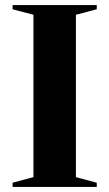

<svg xmlns="http://www.w3.org/2000/svg" viewBox="-20 -735 430 755"><path d="M360.5 -16.5V0H29.5V-16.5L111.5 -38.5V-677L29.5 -698.5V-715H360.5V-698.5L278.5 -677V-38.5Z"/></svg>

Font: Newsreader 72pt SemiBold
Style: Regular
Weight: 600
Designer: Hugues Gentile
Foundry: Production Type
Version: Version 1.003; ttfautohint (v1.8.3)